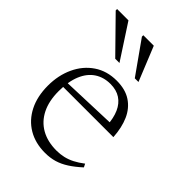

<svg xmlns="http://www.w3.org/2000/svg" viewBox="-205 -769 868 868"><g transform="rotate(45 229.0 -335.0)"><path d="M246.5 -450.5Q302 -450.5 338.2 -426.5Q374.5 -402.5 393.5 -359.8Q412.5 -317 416 -259H87L86.5 -285L380 -295.5L358.5 -275.5Q356 -321 341.8 -353.2Q327.5 -385.5 301.2 -402.8Q275 -420 237 -420Q193.5 -420 161.2 -398.5Q129 -377 111.5 -335Q94 -293 94 -231Q94 -168.5 116 -124.5Q138 -80.5 179 -57.2Q220 -34 277 -34Q300.5 -34 322.2 -39Q344 -44 365.5 -55Q387 -66 410.5 -84L418.5 -68Q389 -41 362.2 -23.8Q335.5 -6.5 307.8 1.8Q280 10 247.5 10Q185.5 10 139.2 -17.5Q93 -45 67.5 -95.5Q42 -146 42 -214.5Q42 -280.5 67 -334.2Q92 -388 138 -419.2Q184 -450.5 246.5 -450.5ZM198.5 -515.5H171.5L18.5 -671.5V-680.5H91ZM320 -515.5H296.5L186 -671.5V-680.5H253Z"/></g></svg>

Font: Newsreader 16pt Light
Style: Regular
Weight: 300
Designer: Hugues Gentile
Foundry: Production Type
Version: Version 1.003